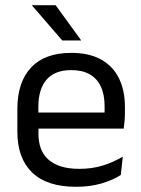

<svg xmlns="http://www.w3.org/2000/svg" viewBox="-20 -703 539 734"><path d="M271.1 11.1Q159.6 11.1 103 -43.4Q46.4 -97.8 46.4 -199.7V-286.6Q46.4 -389.4 99.1 -445.1Q151.7 -500.9 252.5 -500.9Q320.4 -500.9 366.1 -475.7Q411.7 -450.4 434.7 -403.9Q457.6 -357.4 457.6 -293V-274.8Q457.6 -259.1 456.4 -243Q455.2 -226.9 453 -211.4H378.7Q379.5 -235.6 379.7 -257.1Q379.9 -278.6 379.9 -296.4Q379.9 -341 365.6 -371.8Q351.4 -402.6 323.2 -418.8Q294.9 -435 252.5 -435Q189.4 -435 158 -398.5Q126.6 -362.1 126.6 -294.1V-247.4L127 -237.5V-190.8Q127 -160.4 136 -135.9Q145 -111.3 164.1 -93.8Q183.3 -76.2 213 -66.8Q242.8 -57.5 284.2 -57.5Q331.3 -57.5 372.3 -70Q413.3 -82.6 449.4 -104.2L441.8 -34Q409.6 -13.5 366.4 -1.2Q323.3 11.1 271.1 11.1ZM435.9 -211.4H89.1V-272.7H435.9ZM289.6 -549.7 192.7 -683.1H102.7V-681.7L217.9 -548.4H289.6Z"/></svg>

Font: Anek Malayalam Medium
Style: Regular
Weight: 500
Designer: Maithili Shingre (Malayalam) & Yesha Goshar (Latin)
Foundry: Ek Type
Version: Version 1.003